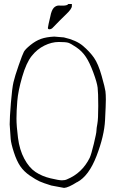

<svg xmlns="http://www.w3.org/2000/svg" viewBox="-20 -877 568 938"><path d="M235.4 -739.3Q229.5 -733.9 221.7 -733.9Q213.9 -733.9 213.9 -740.7Q215.8 -755.4 225.6 -795.4Q231.4 -827.1 243.2 -839.4Q253.9 -849.6 266.1 -849.9Q278.3 -850.1 284.2 -849.6Q290 -849.1 292 -849.6Q293.9 -850.1 297.9 -850.3Q301.8 -850.6 303.7 -851.3Q305.7 -852.1 308.6 -853.3Q311.5 -854.5 313.5 -857.4H331.1V-847.2Q331.1 -834 304.2 -808.3Q277.3 -782.7 235.4 -739.3ZM245.1 -698.2 292 -694.3Q352.5 -680.7 385.3 -652.8Q418 -625 439 -595.2Q460 -565.4 476.6 -506.3Q493.2 -447.3 495.1 -431.2Q497.1 -415 497.1 -390.6Q497.1 -366.2 493.2 -289.6Q489.3 -212.9 451.7 -115.2Q414.1 -17.6 357.4 12.7H356.4Q313.5 40 293 41L230.5 29.3Q192.4 17.6 173.8 9.3Q155.3 1 126 -19Q96.7 -39.1 79.1 -64.9Q61.5 -90.8 47.9 -132.8Q34.2 -174.8 32.2 -198.2L27.3 -269.5Q27.3 -301.8 33.2 -374Q39.1 -446.3 45.9 -475.6Q52.7 -504.9 71.3 -558.1Q89.8 -611.3 96.7 -624Q103.5 -636.7 128.9 -657.2Q154.3 -677.7 180.2 -687Q206.1 -696.3 245.1 -698.2ZM307.6 -1Q380.9 -31.2 418 -105.5Q425.8 -122.1 438.5 -174.8Q451.2 -227.5 451.2 -238.3Q451.2 -249 455.6 -272Q460 -294.9 460 -359.4Q460 -423.8 457 -448.7Q454.1 -473.6 436 -522.5Q418 -571.3 399.4 -599.1Q380.9 -627 353.5 -645.5Q326.2 -664.1 314 -668Q301.8 -671.9 267.1 -671.9Q232.4 -671.9 196.8 -654.3Q161.1 -636.7 134.8 -603.5Q108.4 -570.3 88.4 -501.5Q68.4 -432.6 64.5 -383.3Q60.5 -334 60.5 -297.9Q60.5 -261.7 67.9 -203.6Q75.2 -145.5 98.6 -101.6Q122.1 -57.6 153.8 -36.6Q185.5 -15.6 226.6 -5.9Q267.6 3.9 282.7 3.9Q297.9 3.9 307.6 -1Z"/></svg>

Font: Drukaatie burti
Style: Thin
Weight: 100
Version: Version 0.14